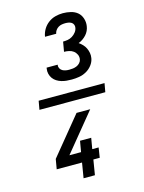

<svg xmlns="http://www.w3.org/2000/svg" viewBox="-147 -940 894 1194"><g transform="rotate(-15 300.0 -342.5)"><path d="M327 -442Q309 -442 292.5 -443.5Q276 -445 260 -450Q244 -455 230.5 -463.5Q217 -472 207.5 -485Q198 -498 194 -514.5Q190 -531 193 -548Q193 -550 193.5 -551Q194 -552 194 -554H265Q265 -553 265 -552.5Q265 -552 265 -551Q263 -540 268.5 -530Q274 -520 283.5 -514.5Q293 -509 304 -507Q315 -505 327 -505Q339 -505 351 -506.5Q363 -508 375 -513Q387 -518 396 -528Q405 -538 407 -550Q410 -567 403 -581.5Q396 -596 384 -605Q372 -614 356 -617.5Q340 -621 324 -621L335 -684Q350 -684 365 -686.5Q380 -689 394 -697.5Q408 -706 418.5 -719.5Q429 -733 431 -748Q433 -758 429 -767.5Q425 -777 417 -782Q409 -787 399 -789Q389 -791 378 -791Q367 -791 355 -789Q343 -787 332.5 -780.5Q322 -774 315 -764Q308 -754 306 -742H234Q238 -767 251 -789Q264 -811 284.5 -826.5Q305 -842 329.5 -848.5Q354 -855 378 -855Q404 -855 429 -849Q454 -843 472 -828Q490 -813 498 -788.5Q506 -764 502 -739Q500 -724 493.5 -710Q487 -696 476.5 -684.5Q466 -673 453 -664Q440 -655 426 -650Q439 -641 450 -629.5Q461 -618 468 -603.5Q475 -589 478 -572.5Q481 -556 478 -539Q474 -515 458 -494.5Q442 -474 420 -462Q398 -450 374 -446Q350 -442 327 -442ZM238 170 254 73H91L102 9L301 -234H389L190 9H265L277 -61H349L337 9H378L368 73H327L311 170ZM83 -312 93 -368H517L507 -312Z"/></g></svg>

Font: Iosevka Curly Extended
Style: Italic
Weight: 400
Width: 7
Italic angle: -9°
Monospace: yes
Designer: Belleve Invis
Foundry: Belleve Invis
Version: Version 11.1.0; ttfautohint (v1.8.3)